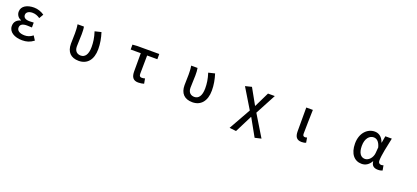

<svg xmlns="http://www.w3.org/2000/svg" viewBox="53 -1741 6895 3176"><g transform="rotate(20 3500.0 -153.5)"><path d="M288 35C363 35 422 19 490 -32L442 -107C393 -68 347 -55 300 -55C213 -55 162 -88 162 -142C162 -196 202 -223 281 -223C309 -223 338 -222 370 -220V-306C343 -304 320 -303 298 -303C222 -303 188 -331 188 -376C188 -425 235 -452 297 -452C345 -452 389 -436 430 -407L474 -483C422 -519 358 -542 292 -542C176 -542 74 -494 74 -391C74 -341 103 -291 160 -271V-266C97 -249 48 -209 48 -131C48 -26 151 35 288 35Z M1284 35C1431 35 1524 -70 1524 -257C1524 -353 1507 -448 1477 -542L1365 -515C1398 -415 1408 -332 1408 -253C1408 -119 1358 -59 1285 -59C1226 -59 1175 -94 1175 -180C1175 -249 1182 -341 1182 -397C1182 -447 1181 -490 1173 -528H1061C1071 -470 1072 -416 1072 -372C1072 -310 1068 -249 1068 -188C1068 -45 1143 35 1284 35Z M2332 35C2371 35 2406 28 2432 20L2416 -68C2396 -62 2378 -59 2360 -59C2331 -59 2315 -73 2315 -112C2315 -208 2316 -322 2319 -436H2499V-528H2109L2029 -522V-436H2207V-118C2207 -21 2239 35 2332 35Z M3284 35C3431 35 3524 -70 3524 -257C3524 -353 3507 -448 3477 -542L3365 -515C3398 -415 3408 -332 3408 -253C3408 -119 3358 -59 3285 -59C3226 -59 3175 -94 3175 -180C3175 -249 3182 -341 3182 -397C3182 -447 3181 -490 3173 -528H3061C3071 -470 3072 -416 3072 -372C3072 -310 3068 -249 3068 -188C3068 -45 3143 35 3284 35Z M4010 222 4128 235 4281 -69H4285L4455 235L4567 209L4340 -165L4533 -528H4413L4285 -265H4281L4126 -542L4013 -514L4226 -162Z M5208 35C5244 35 5265 29 5284 21L5269 -66C5257 -61 5245 -59 5235 -59C5209 -59 5194 -71 5194 -104C5194 -224 5200 -386 5203 -528H5087V-111C5087 -19 5117 35 5208 35Z M6263 35C6332 35 6388 0 6428 -70H6432C6437 4 6482 35 6551 35C6587 35 6613 28 6630 20L6614 -67C6602 -62 6589 -59 6577 -59C6546 -59 6523 -77 6523 -114C6523 -209 6563 -389 6593 -528H6479L6458 -409H6454C6422 -505 6357 -542 6290 -542C6163 -542 6048 -432 6048 -246C6048 -65 6135 35 6263 35ZM6167 -247C6167 -381 6235 -446 6305 -446C6354 -446 6403 -418 6431 -315L6423 -214C6416 -130 6353 -60 6288 -60C6212 -60 6167 -125 6167 -247Z"/></g></svg>

Font: コーポレート・ロゴ ver3 Medium
Style: Regular
Weight: 500
Designer: [KANA_main] LOGOTYPE.JP [Source Han Sans] Ryoko NISHIZUKA 西塚涼子 (kana, bopomofo & ideographs); Paul D. Hunt (Latin, Greek
Version: Version 12.001;FEAKit 1.0